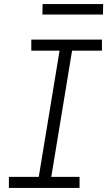

<svg xmlns="http://www.w3.org/2000/svg" viewBox="-20 -931 540 951"><path d="M374 0H24V-55H172L275 -680H135V-735H485V-680H337L234 -55H374ZM190 -859 191 -911H491L490 -859Z"/></svg>

Font: Iosevka Term Curly Light
Style: Italic
Weight: 300
Italic angle: -9°
Designer: Belleve Invis
Foundry: Belleve Invis
Version: Version 32.3.0